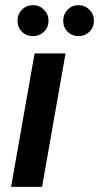

<svg xmlns="http://www.w3.org/2000/svg" viewBox="-20 -724 384 744"><path d="M23 0 114 -517H234L143 0ZM108 -584Q82 -584 65 -601Q48 -618 48 -644Q48 -669 65 -686.5Q82 -704 108 -704Q133 -704 150.5 -686.5Q168 -669 168 -644Q168 -618 150.5 -601Q133 -584 108 -584ZM284 -584Q259 -584 242 -601Q225 -618 225 -644Q225 -669 242 -686.5Q259 -704 284 -704Q309 -704 326.5 -686.5Q344 -669 344 -644Q344 -618 326.5 -601Q309 -584 284 -584Z"/></svg>

Font: DM Sans 11pt SemiBold
Style: Italic
Weight: 600
Italic angle: -10°
Version: Version 4.004;gftools[0.9.30]